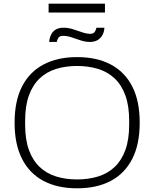

<svg xmlns="http://www.w3.org/2000/svg" viewBox="-20 -1007 835 1039"><path d="M397 12Q291 12 215.5 -28Q140 -68 99.5 -147Q59 -226 59 -343Q59 -461 99.5 -539.5Q140 -618 215.5 -658Q291 -698 397 -698Q504 -698 579.5 -658Q655 -618 695.5 -539.5Q736 -461 736 -343Q736 -226 695.5 -147Q655 -68 579.5 -28Q504 12 397 12ZM397 -36Q459 -36 511 -52Q563 -68 600.5 -103.5Q638 -139 658.5 -195.5Q679 -252 679 -333V-353Q679 -434 658.5 -490.5Q638 -547 600.5 -582.5Q563 -618 511 -634Q459 -650 397 -650Q335 -650 283.5 -634Q232 -618 194.5 -582.5Q157 -547 136.5 -490.5Q116 -434 116 -353V-333Q116 -252 136.5 -195.5Q157 -139 194.5 -103.5Q232 -68 283.5 -52Q335 -36 397 -36ZM246 -780Q248 -802 256.5 -819.5Q265 -837 281.5 -847Q298 -857 323 -857Q349 -857 374.5 -849Q400 -841 424 -832.5Q448 -824 469 -824Q486 -824 493 -835Q500 -846 502 -857H545Q544 -835 534.5 -817.5Q525 -800 508 -790Q491 -780 466 -780Q442 -780 416.5 -788.5Q391 -797 367 -805Q343 -813 322 -813Q303 -813 296 -802.5Q289 -792 287 -780ZM243 -939V-987H548V-939Z"/></svg>

Font: Archivo SemiBold Thin
Style: Regular
Weight: 250
Version: Version 2.001